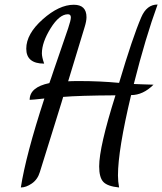

<svg xmlns="http://www.w3.org/2000/svg" viewBox="-20 -741 716 848"><path d="M676 -721Q623 -576 571 -370Q579 -370 610.5 -368.5Q642 -367 658 -367Q612 -321 559 -321Q501 -78 501 34Q501 60 506 87Q455 82 436.5 62.5Q418 43 418 -6Q418 -92 490 -320Q327 -319 259 -313Q258 -310 252 -289.5Q246 -269 220.5 -188Q195 -107 156 19Q146 52 120.5 69.5Q95 87 72 87Q94 -55 176 -306Q121 -300 111 -300Q111 -356 198 -374Q203 -388 207.5 -401Q212 -414 217 -429.5Q222 -445 239 -493.5Q256 -542 281 -616Q293 -652 293 -664Q293 -678 280 -678Q242 -678 203.5 -616Q165 -554 165 -505Q165 -489 175 -460Q96 -460 96 -526Q96 -591 168.5 -655.5Q241 -720 306 -720Q362 -720 362 -665Q362 -648 354 -622L281 -382Q297 -383 331 -383Q421 -383 506 -375Q566 -577 604 -665Q628 -721 676 -721Z"/></svg>

Font: Dancing Script
Style: Bold
Weight: 700
Designer: Pablo Impallari
Foundry: Pablo Impallari. www.impallari.com Igino Marini. www.ikern.com
Version: Version 1.002